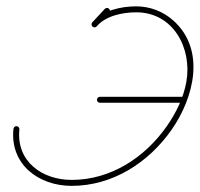

<svg xmlns="http://www.w3.org/2000/svg" viewBox="-20 -582 636 611"><path d="M326.9 -554.2C323.1 -557.7 317.1 -557.5 313.5 -553.7C300.3 -539.4 287 -525.2 273.8 -510.9C270.2 -507.1 270.5 -501.1 274.3 -497.5C278.2 -493.9 284.2 -494.1 287.7 -498C287.7 -498 287.7 -498 287.7 -498C301 -512.2 314.2 -526.5 327.4 -540.7C331 -544.6 330.8 -550.6 326.9 -554.2ZM274.7 -497.2C278.7 -493.8 284.7 -494.3 288.1 -498.3C316.5 -532.2 371.4 -542.8 413.5 -542.8C531.6 -542.8 591.8 -428.3 573.1 -322C564 -270.5 540.3 -222.5 510.4 -179.9C440.7 -80.3 332.2 -9.5 208 -9.5C114 -9.5 31.2 -68.6 41.7 -170C42.3 -175.2 38.5 -179.9 33.3 -180.4C28 -181 23.4 -177.2 22.8 -172C22.8 -172 22.8 -172 22.8 -172C11.1 -59.2 102.6 9.5 208 9.5C338.4 9.5 452.7 -64.3 526 -169C596.6 -269.8 636.4 -422.9 531.6 -516.7C499.1 -545.8 457 -561.8 413.5 -561.8C365.5 -561.8 305.8 -549 273.5 -510.6C270.1 -506.5 270.7 -500.5 274.7 -497.2ZM298 -255C298 -255 298 -255 298 -255C386.7 -255 475.3 -255 564 -255C569.2 -255 573.5 -259.2 573.5 -264.5C573.5 -269.7 569.2 -274 564 -274C564 -274 564 -274 564 -274C475.3 -274 386.7 -274 298 -274C292.8 -274 288.5 -269.7 288.5 -264.5C288.5 -259.2 292.8 -255 298 -255Z"/></svg>

Font: FRB American Cursive Extralight
Style: Italic
Weight: 200
Italic angle: -25°
Version: Version 2.0;Modular Font Editor K font №1